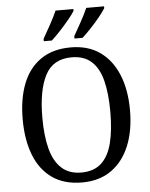

<svg xmlns="http://www.w3.org/2000/svg" viewBox="-61 -981 812 1041"><g transform="rotate(-5 344.5 -460.5)"><path d="M344 10Q246 10 181 -36Q116 -82 84 -165Q52 -248 52 -359Q52 -470 84 -552Q116 -634 181.5 -679.5Q247 -725 345 -725Q439 -725 503.5 -679.5Q568 -634 602 -551.5Q636 -469 636 -358Q636 -247 602 -164.5Q568 -82 503 -36Q438 10 344 10ZM344 -44Q413 -44 453.5 -81.5Q494 -119 511.5 -189Q529 -259 529 -358Q529 -457 511.5 -527Q494 -597 453.5 -634Q413 -671 345 -671Q244 -671 201.5 -589Q159 -507 159 -358Q159 -259 177.5 -189Q196 -119 237 -81.5Q278 -44 344 -44ZM370 -784Q390 -819 411.5 -858Q433 -897 448 -931H545V-921Q535 -904 512 -875.5Q489 -847 462 -818.5Q435 -790 414 -771H370ZM203 -784Q223 -819 244.5 -858Q266 -897 281 -931H378V-921Q368 -904 344.5 -875.5Q321 -847 294.5 -818.5Q268 -790 247 -771H203Z"/></g></svg>

Font: Noto Serif Khmer SemiCondensed
Style: Regular
Weight: 400
Width: 4
Designer: Danh Hong and the Monotype Design Team
Foundry: Monotype Imaging Inc.
Version: Version 2.004